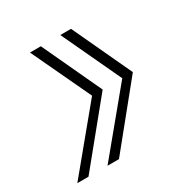

<svg xmlns="http://www.w3.org/2000/svg" viewBox="-133 -538 553 581"><g transform="rotate(-30 143.0 -247.0)"><path d="M80.5 -40H120.5L288.5 -247L192 -454H154.5L251.5 -247ZM-25 -40H14L183 -247L86.5 -454H48.5L146 -247Z"/></g></svg>

Font: Anybody ExtraCondensed ExtraLight
Style: Italic
Weight: 250
Width: 2
Italic angle: -10°
Version: Version 1.113;gftools[0.9.25]